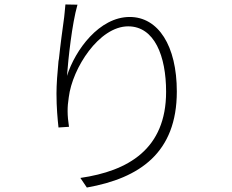

<svg xmlns="http://www.w3.org/2000/svg" viewBox="-20 -801 1040 860"><path d="M772 -391C772 -596 689 -725 561 -725C425 -725 317 -578 280 -461C286 -539 302 -692 327 -780L273 -781C270 -753 269 -732 265 -706C260 -669 251 -605 244 -538L242 -527C237 -475 233 -423 233 -382C233 -319 238 -267 242 -230L289 -233C281 -286 281 -321 288 -365C304 -496 424 -683 554 -683C672 -683 724 -550 724 -390C724 -133 554 -35 340 -4L369 39C606 -3 772 -117 772 -391Z"/></svg>

Font: Glow Sans SC Normal Light
Style: Regular
Weight: 300
Designer: Ryoko NISHIZUKA (kana, bopomofo & ideographs); Paul D. Hunt (Latin, Greek & Cyrillic); Sandoll Communications, Soo-young
Version: Version 0.93